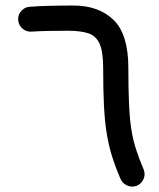

<svg xmlns="http://www.w3.org/2000/svg" viewBox="-20 -641 585 707"><path d="M46.9 -570.3Q46.4 -588.9 60.1 -602.5Q73.7 -616.2 92.3 -616.2Q125 -618.7 163.1 -619.6Q201.2 -620.6 250 -620.6Q343.8 -620.6 398.2 -567.6Q452.6 -514.6 452.6 -391.6Q452.6 -312 455.1 -258.1Q457.5 -204.1 463.6 -164.8Q469.7 -125.5 481 -91.1Q492.2 -56.6 509.3 -16.1Q516.1 2 508.1 19.3Q500 36.6 482.4 43.5Q464.4 49.8 447 41.5Q429.7 33.2 422.9 15.6Q404.3 -27.8 392.1 -67.1Q379.9 -106.4 372.8 -150.6Q365.7 -194.8 362.8 -252.4Q359.9 -310.1 359.9 -390.6Q359.9 -450.2 346.9 -479.5Q334 -508.8 305.4 -518.3Q276.9 -527.8 229.5 -527.8Q199.7 -527.8 160.4 -527.1Q121.1 -526.4 93.3 -524.4Q74.2 -524.4 60.5 -537.8Q46.9 -551.3 46.9 -570.3Z"/></svg>

Font: Mikhak-DS2-FD Medium
Style: Regular
Weight: 500
Designer: Amin Abedi
Version: Version 3.4